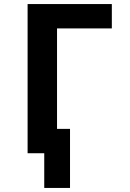

<svg xmlns="http://www.w3.org/2000/svg" viewBox="-20 -755 640 946"><path d="M198 171V0H116V-735H531V-615H261V-120H325V171Z"/></svg>

Font: Iosevka Aile Heavy
Style: Regular
Weight: 900
Designer: Belleve Invis
Foundry: Belleve Invis
Version: Version 31.1.0; ttfautohint (v1.8.4)